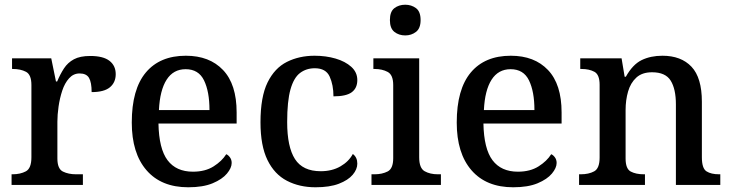

<svg xmlns="http://www.w3.org/2000/svg" viewBox="-20 -783 3097 813"><path d="M29 0V-45H33Q66 -45 89.5 -57.5Q113 -70 113 -117V-423Q113 -467 90 -479Q67 -491 34 -491H31V-536H197L217 -438H222Q235 -469 251 -493.5Q267 -518 293 -532Q319 -546 362 -546Q417 -546 443.5 -525.5Q470 -505 470 -469Q470 -434 445.5 -413.5Q421 -393 368 -393Q368 -434 357 -453Q346 -472 317 -472Q291 -472 272.5 -451.5Q254 -431 243.5 -399Q233 -367 228 -332Q223 -297 223 -268V-112Q223 -68 246.5 -56.5Q270 -45 302 -45H331V0Z M777 10Q663 10 600.5 -62Q538 -134 538 -264Q538 -405 597.5 -476Q657 -547 767 -547Q867 -547 924.5 -486.5Q982 -426 982 -307V-260H651Q653 -153 689.5 -104.5Q726 -56 797 -56Q849 -56 884.5 -78.5Q920 -101 938 -130Q946 -127 953.5 -117Q961 -107 961 -93Q961 -72 941 -48Q921 -24 880.5 -7Q840 10 777 10ZM867 -317Q867 -395 844 -442.5Q821 -490 766 -490Q714 -490 685.5 -445.5Q657 -401 653 -317Z M1316 10Q1248 10 1195 -17.5Q1142 -45 1112.5 -105.5Q1083 -166 1083 -265Q1083 -373 1113 -434Q1143 -495 1195 -521Q1247 -547 1312 -547Q1360 -547 1401 -535Q1442 -523 1467.5 -500Q1493 -477 1493 -444Q1493 -410 1469.5 -392.5Q1446 -375 1392 -375Q1392 -423 1376 -458.5Q1360 -494 1313 -494Q1277 -494 1250.5 -474Q1224 -454 1210 -404.5Q1196 -355 1196 -266Q1196 -161 1229 -109.5Q1262 -58 1338 -58Q1386 -58 1421.5 -78.5Q1457 -99 1474 -131Q1493 -117 1493 -90Q1493 -66 1473.5 -43Q1454 -20 1415 -5Q1376 10 1316 10Z M1696 -633Q1669 -633 1650 -648Q1631 -663 1631 -698Q1631 -734 1650 -748.5Q1669 -763 1696 -763Q1722 -763 1741.5 -748.5Q1761 -734 1761 -698Q1761 -663 1741.5 -648Q1722 -633 1696 -633ZM1553 0V-45H1566Q1598 -45 1621.5 -57Q1645 -69 1645 -113V-423Q1645 -466 1621.5 -478.5Q1598 -491 1566 -491H1561V-536H1755V-117Q1755 -71 1778 -58Q1801 -45 1834 -45H1847V0Z M2153 10Q2039 10 1976.5 -62Q1914 -134 1914 -264Q1914 -405 1973.5 -476Q2033 -547 2143 -547Q2243 -547 2300.5 -486.5Q2358 -426 2358 -307V-260H2027Q2029 -153 2065.5 -104.5Q2102 -56 2173 -56Q2225 -56 2260.5 -78.5Q2296 -101 2314 -130Q2322 -127 2329.5 -117Q2337 -107 2337 -93Q2337 -72 2317 -48Q2297 -24 2256.5 -7Q2216 10 2153 10ZM2243 -317Q2243 -395 2220 -442.5Q2197 -490 2142 -490Q2090 -490 2061.5 -445.5Q2033 -401 2029 -317Z M2432 0V-45H2439Q2473 -45 2496 -57.5Q2519 -70 2519 -116V-424Q2519 -467 2497 -479Q2475 -491 2442 -491H2437V-536H2612L2625 -458H2630Q2659 -510 2697 -528.5Q2735 -547 2785 -547Q2864 -547 2908 -500.5Q2952 -454 2952 -352V-117Q2952 -70 2971.5 -57.5Q2991 -45 3025 -45H3030V0H2842V-341Q2842 -406 2820 -441.5Q2798 -477 2741 -477Q2699 -477 2674.5 -454.5Q2650 -432 2639.5 -395.5Q2629 -359 2629 -317V-112Q2629 -68 2651 -56.5Q2673 -45 2706 -45H2711V0Z"/></svg>

Font: Noto Serif Lao Medium
Style: Regular
Weight: 500
Designer: Monotype Design Team
Foundry: Monotype Imaging Inc.
Version: Version 2.003; ttfautohint (v1.8.4.7-5d5b)